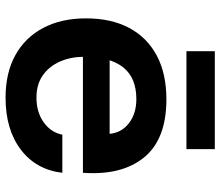

<svg xmlns="http://www.w3.org/2000/svg" viewBox="-71 -709 792 690"><g transform="rotate(90 325.0 -364.0)"><path d="M331 12Q242 12 178.5 -23Q115 -58 80.5 -123Q46 -188 46 -277Q46 -368 80.5 -432.5Q115 -497 180 -531.5Q245 -566 337 -566Q480 -566 545.5 -486Q611 -406 601 -266H156V-362H461Q457 -405 422.5 -431.5Q388 -458 336 -458Q259 -458 221.5 -410Q184 -362 184 -271Q184 -223 201 -184Q218 -145 250.5 -122Q283 -99 331 -99Q383 -99 419.5 -125Q456 -151 464 -192H601Q590 -98 518 -43Q446 12 331 12ZM164 -638V-740H516V-638Z"/></g></svg>

Font: Azeret Mono Thin SemiBold
Style: Regular
Weight: 600
Version: Version 1.002